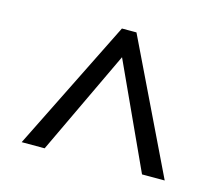

<svg xmlns="http://www.w3.org/2000/svg" viewBox="-73 -812 738 638"><g transform="rotate(15 296.0 -493.5)"><path d="M273 -719H323L541 -268H463L298 -627L128 -268H49Z"/></g></svg>

Font: ukorean85
Style: Book
Weight: 400
Designer: Jelle Bosma - Monotype Design Team
Foundry: Monotype Imaging Inc.
Version: Version 2.003